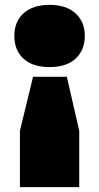

<svg xmlns="http://www.w3.org/2000/svg" viewBox="-20 -580 408 790"><path d="M184 -560Q252.5 -560 290.8 -525Q329 -490 329 -432Q329 -374.5 291.5 -339.2Q254 -304 184 -304Q114.5 -304 76.8 -338.5Q39 -373 39 -432Q39 -491.5 77.5 -525.8Q116 -560 184 -560ZM116 -264H255L306 -42V190H62V-42Z"/></svg>

Font: Encode Sans Exp Black
Style: Regular
Weight: 900
Width: 7
Designer: Multiple Designers
Foundry: Impallari Type
Version: Version 3.002; ttfautohint (v1.8.3) -l 8 -r 50 -G 200 -x 14 